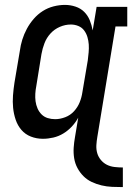

<svg xmlns="http://www.w3.org/2000/svg" viewBox="-20 -558 540 783"><path d="M481 205Q459 205 437 204Q415 203 394 198Q373 193 354 184Q335 175 320.5 160.5Q306 146 296 127.5Q286 109 282.5 87.5Q279 66 280.5 44Q282 22 286 0L299 -78Q288 -58 272.5 -41.5Q257 -25 238 -13.5Q219 -2 197.5 3Q176 8 155 8Q129 8 106 -1Q83 -10 67.5 -28Q52 -46 44 -69.5Q36 -93 33.5 -118Q31 -143 33 -169Q35 -195 39 -221L61 -351Q64 -374 71 -396.5Q78 -419 89.5 -440.5Q101 -462 117.5 -481Q134 -500 154.5 -513Q175 -526 198.5 -532Q222 -538 245 -538Q267 -538 288 -531Q309 -524 323.5 -509.5Q338 -495 346 -475.5Q354 -456 358 -434L374 -530H499V-450H451L377 0Q374 17 373 34Q372 51 376.5 66.5Q381 82 391.5 94.5Q402 107 416 114Q430 121 447 123Q464 125 481 125ZM205 -72Q225 -72 246 -80Q267 -88 282 -104.5Q297 -121 305 -141Q313 -161 316 -182L338 -312Q340 -328 341.5 -344.5Q343 -361 342 -376.5Q341 -392 336.5 -407Q332 -422 323 -434Q314 -446 299.5 -452Q285 -458 269 -458Q246 -458 224 -448.5Q202 -439 186 -421.5Q170 -404 161.5 -382Q153 -360 149 -337L128 -207Q125 -192 124 -176Q123 -160 125 -145Q127 -130 133 -116Q139 -102 149.5 -91.5Q160 -81 174.5 -76.5Q189 -72 205 -72Z"/></svg>

Font: Iosevka Slab Medium
Style: Italic
Weight: 500
Italic angle: -9°
Monospace: yes
Designer: Belleve Invis
Foundry: Belleve Invis
Version: Version 11.1.0; ttfautohint (v1.8.3)